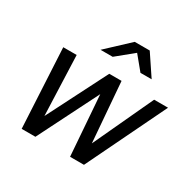

<svg xmlns="http://www.w3.org/2000/svg" viewBox="-157 -878 1048 1041"><g transform="rotate(30 367.0 -357.5)"><path d="M78 0ZM190 0H104L78 -496H162L176 -122L366 -496H443L473 -122L647 -496H734L494 0H407L379 -376ZM510 -585 440 -670 336 -585H260L399 -715H493L580 -585Z"/></g></svg>

Font: Rosa Sans
Style: Italic
Weight: 400
Italic angle: -12°
Designer: Pentagram / MCKL
Foundry: Pentagram / MCKL
Version: Version 1.005;September 16, 2019;FontCreator 11.5.0.2425 64-